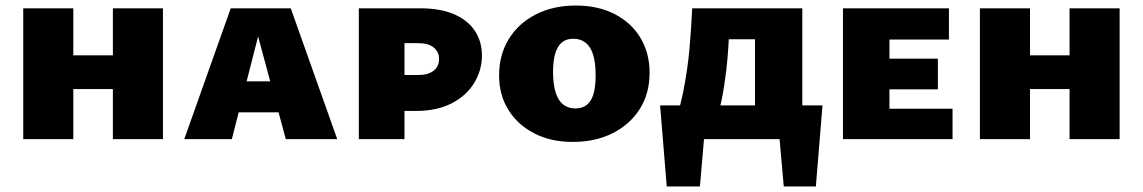

<svg xmlns="http://www.w3.org/2000/svg" viewBox="-20 -503 4131 694"><path d="M388 0V-473H569V0ZM64 0V-473H245V0ZM136 -181V-303H495V-181Z M646 0 814 -473H1031L1199 0H1013L895 -438H930L818 0ZM757 -97 798 -209H1034L1083 -97Z M1277 0V-473H1498Q1572 -473 1621.5 -451.5Q1671 -430 1696.5 -391.5Q1722 -353 1722 -302Q1722 -250 1694.5 -204Q1667 -158 1613.5 -130Q1560 -102 1483 -102H1365V-232H1493Q1528 -232 1547.5 -247.5Q1567 -263 1567 -290Q1567 -315 1548 -331Q1529 -347 1492 -347H1442V0Z M2050 10Q1971 10 1911 -21Q1851 -52 1817.5 -106Q1784 -160 1784 -230Q1784 -304 1818.5 -361Q1853 -418 1916 -450.5Q1979 -483 2062 -483Q2141 -483 2201 -452.5Q2261 -422 2294.5 -367Q2328 -312 2328 -240Q2328 -165 2292.5 -109Q2257 -53 2194.5 -21.5Q2132 10 2050 10ZM2060 -111Q2084 -111 2100.5 -123.5Q2117 -136 2125 -162.5Q2133 -189 2133 -231Q2133 -276 2124 -305Q2115 -334 2097 -348.5Q2079 -363 2052 -363Q2028 -363 2012 -350.5Q1996 -338 1987.5 -311.5Q1979 -285 1979 -243Q1979 -198 1988.5 -168.5Q1998 -139 2016 -125Q2034 -111 2060 -111Z M2397 0Q2433 -88 2449.5 -171Q2466 -254 2472.5 -330.5Q2479 -407 2482 -473H2621Q2617 -408 2612.5 -331.5Q2608 -255 2594 -171Q2580 -87 2544 0ZM2390 171 2366 -122H2535L2510 171ZM2416 0 2415 -122H2953L2874 0ZM2813 171 2787 -122H2953L2929 171ZM2709 0V-473H2880V0ZM2574 -361V-473H2777V-361Z M3027 0V-473H3195V0ZM3093 0V-110H3423V0ZM3093 -180V-291H3370V-180ZM3093 -360V-473H3410V-360Z M3846 0V-473H4027V0ZM3522 0V-473H3703V0ZM3594 -181V-303H3953V-181Z"/></svg>

Font: Ysabeau SC Black
Style: Regular
Weight: 900
Designer: Christian Thalmann (Catharsis Fonts)
Version: Version 2.001;gftools[0.9.30]; featfreeze: smcp